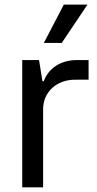

<svg xmlns="http://www.w3.org/2000/svg" viewBox="-20 -803 415 823"><path d="M75.3 0H164.8V-334.9C164.8 -408 222.3 -461.3 300.8 -461.3L359.7 -461.6V-545.5H308.6C240.1 -545.5 187.5 -509.9 167.6 -454.9H161.9L147.4 -545.5H75.3ZM168 -619H244.7L355.1 -783.4H253.6Z"/></svg>

Font: GiG Sans Text
Style: Regular
Weight: 400
Designer: Andreas Faust
Version: Version 1.100;FEAKit 1.0